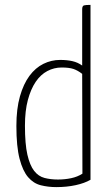

<svg xmlns="http://www.w3.org/2000/svg" viewBox="-20 -755 456 785"><path d="M316 -453Q298 -467 280.5 -473Q263 -479 232 -479Q201 -479 173.5 -464.5Q146 -450 126 -420.5Q106 -391 94 -346.5Q82 -302 82 -241Q82 -166 92 -122.5Q102 -79 119.5 -56.5Q137 -34 162 -27.5Q187 -21 217 -21Q245 -21 271 -26.5Q297 -32 317 -45ZM316 -717Q316 -731 323.5 -733Q331 -735 350 -735V-20Q326 -6 289.5 2Q253 10 210 10Q177 10 147 2.5Q117 -5 95 -30.5Q73 -56 60 -106Q47 -156 47 -240Q47 -310 61.5 -361Q76 -412 100.5 -445Q125 -478 157.5 -494Q190 -510 226 -510Q254 -510 276 -505Q298 -500 316 -487Z"/></svg>

Font: Yanone Kaffeesatz Thin
Style: Regular
Weight: 250
Designer: Yanone
Foundry: Yanone Font Production. Not for release.
Version: Version 1.002